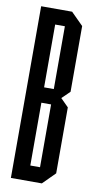

<svg xmlns="http://www.w3.org/2000/svg" viewBox="-87 -798 416 837"><g transform="rotate(10 120.5 -380.0)"><path d="M25 0V-760H162L216 -706V-415L181 -381L216 -346V-54L162 0ZM142 -692H99V-414H142ZM142 -346H99V-68H142Z"/></g></svg>

Font: Commune Nuit Debout
Style: Regular
Weight: 400
Designer: Sébastien Marchal
Foundry: Sébastien Marchal
Version: Version 1.003;PS 1.3;hotconv 1.0.88;makeotf.lib2.5.647800